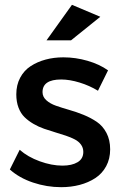

<svg xmlns="http://www.w3.org/2000/svg" viewBox="-20 -776 510 800"><path d="M21 -69.8 62 -151.9Q95.7 -122.1 145.5 -104Q195.3 -85.9 240.2 -85.9Q279.3 -85.9 303.2 -100.1Q327.1 -114.3 327.1 -143.1Q327.1 -160.2 317.6 -173.3Q308.1 -186.5 291.7 -195.1Q275.4 -203.6 254.4 -210.7Q233.4 -217.8 210.2 -224.6Q187 -231.4 163.8 -239.5Q140.6 -247.6 119.6 -259.8Q98.6 -272 82.5 -287.6Q66.4 -303.2 57.1 -327.6Q47.9 -352.1 47.9 -382.8Q47.9 -421.9 64 -452.1Q80.1 -482.4 107.9 -500.5Q135.7 -518.6 170.2 -527.8Q204.6 -537.1 244.1 -537.1Q294.9 -537.1 344.7 -522.7Q394.5 -508.3 430.2 -482.9L388.2 -397.9Q353 -419.4 311.5 -432.1Q270 -444.8 234.9 -444.8Q157.2 -444.8 157.2 -392.1Q157.2 -372.6 172.9 -358.4Q188.5 -344.2 213.4 -335.4Q238.3 -326.7 268.3 -318.1Q298.3 -309.6 328.4 -297.4Q358.4 -285.2 383.3 -268.3Q408.2 -251.5 423.6 -222.2Q439 -192.9 439 -153.8Q439 -114.3 422.4 -83.5Q405.8 -52.7 377 -33.9Q348.1 -15.1 312 -5.6Q275.9 3.9 234.9 3.9Q174.8 3.9 117.4 -15.4Q60.1 -34.7 21 -69.8ZM173.8 -607.9 279.8 -755.9 397.9 -706.1 275.9 -607.9Z"/></svg>

Font: Trueno
Style: Rg
Weight: 400
Designer: Julieta Ulanovsky
Foundry: Julieta Ulanovsky
Version: Version 3.001b